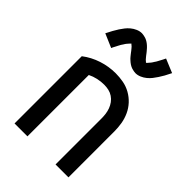

<svg xmlns="http://www.w3.org/2000/svg" viewBox="-223 -853 947 947"><g transform="rotate(45 250.0 -379.5)"><path d="M62 0V-469Q100 -498 146 -513Q192 -528 240 -528Q267 -528 294 -523Q321 -518 345 -504.5Q369 -491 387.5 -471Q406 -451 417.5 -426Q429 -401 433.5 -374Q438 -347 438 -320V0H348V-320Q348 -336 346 -351.5Q344 -367 338.5 -382Q333 -397 323.5 -410Q314 -423 300.5 -432Q287 -441 271.5 -444.5Q256 -448 240 -448Q217 -448 194.5 -443Q172 -438 152 -428V0ZM308 -597Q303 -597 298 -598Q293 -599 288.5 -600Q284 -601 279.5 -602.5Q275 -604 270.5 -606.5Q266 -609 262 -611.5Q258 -614 254.5 -617Q251 -620 247 -623.5Q243 -627 239.5 -630.5Q236 -634 233 -638Q230 -642 227 -645.5Q224 -649 221.5 -652.5Q219 -656 215.5 -660.5Q212 -665 208.5 -669Q205 -673 202 -676.5Q199 -680 195 -682.5Q191 -685 191 -688H194L191 -686Q188 -683 185.5 -680.5Q183 -678 181 -675.5Q179 -673 177.5 -671.5Q176 -670 174.5 -668Q173 -666 171.5 -664Q170 -662 168.5 -659.5Q167 -657 165.5 -654.5Q164 -652 162 -649.5Q160 -647 158.5 -644Q157 -641 155 -637.5Q153 -634 151.5 -631Q150 -628 148 -624Q146 -620 144 -616.5Q142 -613 140 -609Q138 -605 136 -600L64 -631Q73 -649 81.5 -664.5Q90 -680 98 -692Q106 -704 114.5 -715Q123 -726 135 -736Q147 -746 162 -752.5Q177 -759 192 -759Q197 -759 202 -758Q207 -757 211.5 -756Q216 -755 220.5 -753.5Q225 -752 229.5 -749.5Q234 -747 238 -744.5Q242 -742 245.5 -739Q249 -736 253 -732.5Q257 -729 260.5 -725Q264 -721 267 -717.5Q270 -714 273 -710.5Q276 -707 278.5 -703.5Q281 -700 284.5 -695.5Q288 -691 291.5 -687Q295 -683 298 -679.5Q301 -676 305 -673.5Q309 -671 309 -668H306L309 -670Q312 -672 314.5 -675Q317 -678 319 -680.5Q321 -683 322.5 -684.5Q324 -686 325.5 -688Q327 -690 328.5 -692Q330 -694 331.5 -696.5Q333 -699 334.5 -701.5Q336 -704 338 -706.5Q340 -709 341.5 -712Q343 -715 345 -718.5Q347 -722 348.5 -725Q350 -728 352 -731.5Q354 -735 356 -739Q358 -743 360 -747Q362 -751 364 -755L436 -725Q427 -706 418.5 -691Q410 -676 402 -664Q394 -652 385.5 -641Q377 -630 365 -620Q353 -610 338 -603.5Q323 -597 308 -597Z"/></g></svg>

Font: Iosevka Bendy Medium
Style: Regular
Weight: 500
Monospace: yes
Designer: Belleve Invis
Foundry: Belleve Invis
Version: Version 30.1.2